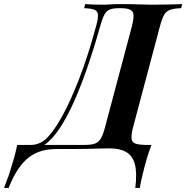

<svg xmlns="http://www.w3.org/2000/svg" viewBox="-170 -728 910 938"><path d="M367 -3Q347 -3 324.5 -2.5Q302 -2 269.5 -1Q237 0 187 0H108Q68 0 35 9Q2 18 -26.5 39Q-55 60 -80 96.5Q-105 133 -128 190H-150Q-146 178 -140 162Q-134 146 -127 128Q-116 94 -104.5 54.5Q-93 15 -86 -20H243Q276 -20 294 -26.5Q312 -33 323 -52Q334 -71 343 -106L475 -602Q489 -656 476.5 -672Q464 -688 424 -688H410Q382 -688 366 -681.5Q350 -675 340 -656.5Q330 -638 320 -602Q297 -519 268.5 -433Q240 -347 207.5 -268.5Q175 -190 139 -129Q103 -68 65 -34Q46 -17 23.5 -8.5Q1 0 -24 1L-18 -20Q-1 -20 17 -26.5Q35 -33 51 -46Q88 -79 130 -153.5Q172 -228 216 -341Q260 -454 300 -602Q310 -639 308.5 -656.5Q307 -674 291 -680.5Q275 -687 241 -688L246 -708Q278 -705 339 -705Q352 -705 369.5 -706.5Q387 -708 420 -708Q475 -708 509 -706.5Q543 -705 571 -705Q614 -705 653 -706Q692 -707 720 -708L715 -688Q681 -687 662 -680.5Q643 -674 632.5 -656.5Q622 -639 612 -602L480 -106Q471 -70 472.5 -51.5Q474 -33 490 -27Q506 -21 539 -20H570Q556 16 545 54.5Q534 93 526 128Q522 145 518.5 160Q515 175 513 190H491Q500 117 489 75Q478 33 447 15Q416 -3 367 -3Z"/></svg>

Font: Playfair Display SemiBold
Style: Italic
Weight: 600
Italic angle: -14°
Designer: Claus Eggers Sørensen
Foundry: Claus Eggers Sørensen
Version: Version 1.203